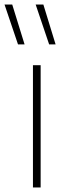

<svg xmlns="http://www.w3.org/2000/svg" viewBox="-67 -828 278 848"><path d="M78.5 0V-540H112.5V0ZM150 -632 90.5 -808H124.5L178.5 -632ZM12.5 -632 -47 -808H-13L41.5 -632Z"/></svg>

Font: Encode Sans SmCnd Th
Style: Regular
Weight: 100
Width: 4
Designer: Multiple Designers
Foundry: Impallari Type
Version: Version 3.002; ttfautohint (v1.8.3) -l 8 -r 50 -G 200 -x 14 